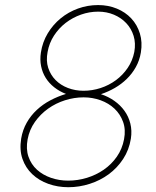

<svg xmlns="http://www.w3.org/2000/svg" viewBox="-20 -741 627 770"><path d="M544.9 -530.3Q539.6 -498.5 524.7 -471.9Q509.8 -445.3 488.5 -424.6Q467.3 -403.8 440.7 -388.4Q414.1 -373 384.8 -363.3Q414.6 -353.5 438.7 -336.4Q462.9 -319.3 479.2 -296.6Q495.6 -273.9 502.7 -245.6Q509.8 -217.3 504.9 -185.1Q497.6 -139.6 473.9 -103.5Q450.2 -67.4 416 -42.2Q381.8 -17.1 339.8 -3.7Q297.9 9.8 253.9 9.8Q211.4 9.8 173.8 -3.7Q136.2 -17.1 109.4 -42.5Q82.5 -67.9 70.1 -103.8Q57.6 -139.6 64.9 -185.1Q70.8 -220.2 87.2 -249Q103.5 -277.8 127.7 -300.3Q151.9 -322.8 181.9 -338.6Q211.9 -354.5 244.6 -364.3Q218.3 -374.5 197.5 -390.9Q176.8 -407.2 163.3 -428.7Q149.9 -450.2 144.8 -475.8Q139.6 -501.5 144 -530.3Q150.4 -572.3 171.4 -607.2Q192.4 -642.1 223.4 -667.5Q254.4 -692.9 293 -706.8Q331.5 -720.7 373.5 -720.7Q414.1 -720.7 448.5 -706.5Q482.9 -692.4 506.6 -667Q530.3 -641.6 541 -606.7Q551.8 -571.8 544.9 -530.3ZM477.5 -182.6Q484.9 -221.2 473.6 -252.2Q462.4 -283.2 439.2 -305.2Q416 -327.1 383.5 -338.9Q351.1 -350.6 315.4 -350.6Q277.8 -350.6 240.7 -338.9Q203.6 -327.1 172.9 -305.2Q142.1 -283.2 120.1 -252.2Q98.1 -221.2 90.8 -182.6Q83.5 -143.6 94.2 -112.5Q105 -81.5 128.4 -60.3Q151.9 -39.1 184.6 -27.8Q217.3 -16.6 253.4 -16.6Q291.5 -16.6 328.4 -27.8Q365.2 -39.1 396 -60.3Q426.8 -81.5 448.5 -112.5Q470.2 -143.6 477.5 -182.6ZM518.6 -532.7Q524.9 -567.4 515.9 -596.9Q506.8 -626.5 486.3 -648.2Q465.8 -669.9 436.8 -682.1Q407.7 -694.3 374 -694.3Q338.4 -694.3 304.7 -682.4Q271 -670.4 243.4 -649.2Q215.8 -627.9 196.5 -598.1Q177.2 -568.4 170.9 -532.7Q164.1 -497.6 173.3 -469Q182.6 -440.4 202.9 -419.9Q223.1 -399.4 252.4 -388.2Q281.7 -377 314.9 -377Q349.6 -377 383.3 -387.9Q417 -398.9 444.8 -419.4Q472.7 -439.9 492.2 -468.8Q511.7 -497.6 518.6 -532.7Z"/></svg>

Font: Roboto Mono Thin
Style: Italic
Weight: 250
Designer: Google
Version: Version 2.000985; 2015; ttfautohint (v1.3)